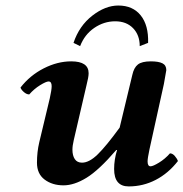

<svg xmlns="http://www.w3.org/2000/svg" viewBox="-20 -665 664 695"><path d="M403.8 -122.1H400.9Q337.9 -48.8 293.2 -21.5Q248.5 5.9 210 5.9Q169.4 5.9 141.6 -14.9Q113.8 -35.6 113.8 -76.2Q113.8 -114.7 122.1 -149.9L160.2 -309.1Q167 -339.8 167 -353Q167 -370.1 155.8 -370.1Q147 -370.1 125.2 -356.7Q103.5 -343.3 85.9 -323.2Q76.2 -323.2 66.4 -331.8Q56.6 -340.3 54.2 -348.1Q88.4 -392.1 138.2 -417.5Q188 -442.9 237.8 -442.9Q300.8 -442.9 300.8 -399.9Q300.8 -386.2 293 -356L247.1 -158.2Q242.2 -137.7 242.2 -123Q242.2 -102.1 250.7 -89.1Q259.3 -76.2 276.9 -76.2Q303.2 -76.2 334.2 -106.7Q365.2 -137.2 413.1 -203.1L459 -394Q464.8 -420.4 479.2 -431.6Q493.7 -442.9 525.9 -442.9Q554.2 -442.9 568.1 -435.8Q582 -428.7 582 -411.1Q582 -409.2 573.2 -360.8L521 -124Q514.2 -91.8 514.2 -81.1Q514.2 -63 524.9 -63Q533.7 -63 555.7 -76.4Q577.6 -89.8 595.2 -109.9Q604.5 -109.9 612.8 -100.3Q621.1 -90.8 624 -82Q589.4 -37.6 543.7 -13.9Q498 9.8 445.8 9.8Q393.1 9.8 393.1 -53.2Q393.1 -87.4 403.8 -122.1ZM485.8 -498Q485.8 -538.1 461.7 -563Q437.5 -587.9 397 -587.9Q356.4 -587.9 321.3 -564Q286.1 -540 270 -498L246.1 -509.8Q266.6 -571.3 314 -608.2Q361.3 -645 408.2 -645Q460.9 -645 489.5 -609.1Q518.1 -573.2 516.1 -509.8Z"/></svg>

Font: Common Serif
Style: Bold Italic
Weight: 700
Italic angle: -12°
Designer: Philipp H. Poll, Khaled Hosny
Foundry: Stefan Peev, Context Ltd.
Version: Version 1.026